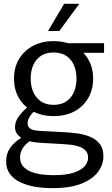

<svg xmlns="http://www.w3.org/2000/svg" viewBox="-20 -745 581 1000"><path d="M258.9 -140.3Q198.4 -140.3 151.7 -165Q105 -189.7 78.9 -233.7Q52.9 -277.7 52.9 -335.4Q52.9 -393.2 78.9 -437.1Q105 -480.9 151.7 -505.9Q198.4 -530.8 258.9 -530.8Q320.4 -530.8 366.7 -505.9Q412.9 -480.9 438.9 -437.1Q465 -393.2 465 -335.4Q465 -278.1 439.3 -233.9Q413.7 -189.7 367.6 -165Q321.6 -140.3 258.9 -140.3ZM258.9 -198.9Q299.3 -198.9 325.9 -217.2Q352.4 -235.5 365.5 -266.6Q378.5 -297.6 378.5 -335.4Q378.5 -373.9 365.5 -404.6Q352.4 -435.4 325.9 -453.6Q299.3 -471.7 258.9 -471.7Q218.9 -471.7 192.4 -453.6Q165.8 -435.4 152.8 -404.6Q139.8 -373.9 139.8 -335.4Q139.8 -297.6 153 -266.6Q166.2 -235.5 192.6 -217.2Q218.9 -198.9 258.9 -198.9ZM251.2 235Q206.2 235 163.5 227.8Q120.8 220.6 86.5 204.4Q52.2 188.2 32.1 161.6Q12.1 135.1 12.1 96.3Q12.1 54.1 33.3 24.6Q54.4 -4.8 89.8 -26.7V-28.1Q74.3 -38.4 66.2 -51.9Q58.2 -65.4 58.2 -84.4Q58.2 -112.7 79 -140.3Q99.8 -167.9 126.9 -189.9L164.5 -171.8Q146.5 -155.7 135.2 -138.1Q123.8 -120.5 123.8 -102.1Q123.8 -82.9 139.4 -74.2Q155 -65.4 185.6 -63.4L324.4 -56Q349.2 -54.6 382.2 -50.3Q415.2 -46.1 446.3 -33.9Q477.3 -21.7 497.9 2.6Q518.5 27 518.5 69.6Q518.5 111.2 491.2 149.2Q463.9 187.2 405.1 211.1Q346.3 235 251.2 235ZM258.5 167.4Q323.7 167.4 363.2 154.6Q402.6 141.7 420.7 121Q438.8 100.3 438.8 76.6Q438.8 53.7 426.6 40.3Q414.4 26.8 394.7 19.5Q375.1 12.2 353.5 9.5Q331.9 6.8 313.3 5.8L184.2 -1.6Q161.5 -3.6 149.1 -6Q136.8 -8.4 127.8 -13.2L139.2 -11.8Q115.7 1.4 100 24.7Q84.4 47.9 84.4 74.4Q84.4 101.5 99 119.6Q113.6 137.6 138.2 148.1Q162.7 158.6 194 163Q225.2 167.4 258.5 167.4ZM317.8 -520H522V-470.1H393.8ZM230.1 -583.4 313.9 -725.1H392.8L289 -583.4Z"/></svg>

Font: Murecho Thin
Style: Regular
Weight: 100
Designer: Neil Summerour
Foundry: Positype
Version: Version 1.010